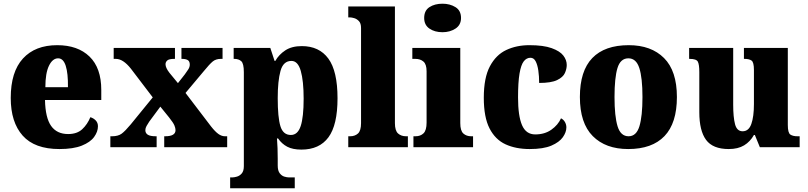

<svg xmlns="http://www.w3.org/2000/svg" viewBox="-20 -795 4364 1037"><path d="M301 10Q167 10 102.5 -62.5Q38 -135 38 -266Q38 -407 104 -479Q170 -551 289 -551Q400 -551 463.5 -489.5Q527 -428 527 -309V-255H223Q225 -159 256 -115Q287 -71 348 -71Q396 -71 424 -97Q452 -123 468 -162Q485 -157 497 -144.5Q509 -132 509 -113Q509 -84 488.5 -55.5Q468 -27 422 -8.5Q376 10 301 10ZM347 -324Q348 -399 335 -439.5Q322 -480 294 -480Q264 -480 244.5 -440Q225 -400 225 -324Z M576 0V-59H585Q618 -59 637 -73Q656 -87 686 -123L805 -269L687 -424Q645 -477 606 -477H594V-536H925V-477H921Q893 -477 883.5 -468.5Q874 -460 874 -448Q874 -429 895 -402L941 -346L978 -393Q989 -408 997 -420.5Q1005 -433 1005 -446Q1005 -464 994 -470.5Q983 -477 964 -477H960V-536H1182V-477H1173Q1146 -477 1129 -463Q1112 -449 1081 -411L982 -293L1120 -112Q1142 -84 1159.5 -71.5Q1177 -59 1195 -59H1207V0H867V-59H872Q928 -59 928 -92Q928 -103 922 -117.5Q916 -132 893 -161L846 -219L786 -138Q778 -126 771.5 -114.5Q765 -103 765 -92Q765 -76 778 -67.5Q791 -59 822 -59H826V0Z M1223 222V163H1238Q1245 163 1259.5 159Q1274 155 1285.5 142Q1297 129 1297 102V-405Q1297 -452 1283 -464.5Q1269 -477 1246 -477H1242V-536H1440L1463 -466H1467Q1486 -500 1521 -523Q1556 -546 1610 -546Q1704 -546 1753.5 -478.5Q1803 -411 1803 -264Q1803 -120 1754 -53.5Q1705 13 1608 13Q1561 13 1531.5 -2.5Q1502 -18 1482 -47H1476Q1478 -22 1479 5.5Q1480 33 1480 63V99Q1480 127 1491 141Q1502 155 1516 159Q1530 163 1538 163H1572V222ZM1551 -66Q1588 -66 1604 -114Q1620 -162 1620 -262Q1620 -358 1604.5 -412Q1589 -466 1554 -466Q1510 -466 1495 -412Q1480 -358 1480 -265Q1480 -161 1494.5 -113.5Q1509 -66 1551 -66Z M1861 0V-59H1871Q1897 -59 1913.5 -74Q1930 -89 1930 -130V-644Q1930 -669 1918.5 -681Q1907 -693 1893 -697Q1879 -701 1871 -701H1861V-760H2113V-130Q2113 -89 2130 -74Q2147 -59 2173 -59H2183V0Z M2370 -621Q2328 -621 2299.5 -640.5Q2271 -660 2271 -698Q2271 -738 2299.5 -756.5Q2328 -775 2370 -775Q2410 -775 2440 -756.5Q2470 -738 2470 -698Q2470 -660 2440 -640.5Q2410 -621 2370 -621ZM2213 0V-59H2224Q2251 -59 2267.5 -75Q2284 -91 2284 -133V-410Q2284 -448 2267 -462.5Q2250 -477 2224 -477H2207V-536H2466V-130Q2466 -89 2482.5 -74Q2499 -59 2525 -59H2535V0Z M2841 10Q2766 10 2710.5 -15.5Q2655 -41 2624 -101.5Q2593 -162 2593 -267Q2593 -375 2626 -437Q2659 -499 2714.5 -525Q2770 -551 2839 -551Q2915 -551 2959.5 -535Q3004 -519 3022.5 -495Q3041 -471 3041 -444Q3041 -423 3031 -400.5Q3021 -378 2989 -362.5Q2957 -347 2892 -347Q2892 -383 2887.5 -414Q2883 -445 2873 -464Q2863 -483 2845 -483Q2824 -483 2809 -464Q2794 -445 2786 -398Q2778 -351 2778 -268Q2778 -169 2799.5 -119Q2821 -69 2871 -69Q2922 -69 2958 -94.5Q2994 -120 3010 -156Q3024 -149 3031.5 -135.5Q3039 -122 3039 -107Q3039 -81 3020 -54Q3001 -27 2958 -8.5Q2915 10 2841 10Z M3373 10Q3251 10 3181.5 -60Q3112 -130 3112 -271Q3112 -412 3179 -481.5Q3246 -551 3376 -551Q3497 -551 3566.5 -481.5Q3636 -412 3636 -271Q3636 -130 3569 -60Q3502 10 3373 10ZM3375 -59Q3417 -59 3433.5 -113Q3450 -167 3450 -271Q3450 -375 3433 -427.5Q3416 -480 3374 -480Q3331 -480 3315 -427.5Q3299 -375 3299 -271Q3299 -167 3315.5 -113Q3332 -59 3375 -59Z M3916 10Q3830 10 3793.5 -39.5Q3757 -89 3757 -189V-405Q3757 -447 3749 -462Q3741 -477 3705 -477H3702V-536H3940V-230Q3940 -162 3950 -124Q3960 -86 3991 -86Q4024 -86 4038 -125.5Q4052 -165 4052 -233V-417Q4052 -459 4039 -468Q4026 -477 4002 -477H3998V-536H4235V-120Q4235 -77 4249 -68Q4263 -59 4287 -59H4299V0H4084L4057 -66H4052Q4032 -30 3999 -10Q3966 10 3916 10Z"/></svg>

Font: Noto Serif Thai SemiCondensed Black
Style: Regular
Weight: 900
Width: 4
Designer: Monotype Design Team
Foundry: Monotype Imaging Inc.
Version: Version 2.002; ttfautohint (v1.8.4.7-5d5b)